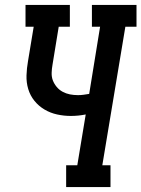

<svg xmlns="http://www.w3.org/2000/svg" viewBox="-20 -755 571 775"><path d="M247 0V-88H292L326 -293Q311 -290 296 -288.5Q281 -287 266 -287Q238 -287 210.5 -293Q183 -299 159.5 -313Q136 -327 119 -348Q102 -369 94 -395.5Q86 -422 87 -451Q88 -480 93 -508L116 -647H83V-735H262V-647H217L192 -494Q189 -478 188.5 -461Q188 -444 193.5 -430Q199 -416 209 -404Q219 -392 233 -384.5Q247 -377 262.5 -374Q278 -371 295 -371Q306 -371 317 -372.5Q328 -374 340 -376L384 -647H351V-735H531V-647H486L393 -88H426V0Z"/></svg>

Font: Iosevka Slab Semibold Oblique
Style: Regular
Weight: 600
Italic angle: -9°
Monospace: yes
Designer: Belleve Invis
Foundry: Belleve Invis
Version: Version 11.1.1; ttfautohint (v1.8.3)